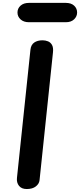

<svg xmlns="http://www.w3.org/2000/svg" viewBox="-20 -1276 540 1296"><path d="M160.5 0Q125.5 0 108.2 -21.8Q91 -43.5 94.5 -75.5L185.5 -940.5Q189 -973.5 211 -988.8Q233 -1004 267 -1004Q286.5 -1004 304 -997Q321.5 -990 331.2 -972.2Q341 -954.5 337.5 -922L247 -60Q244.5 -35.5 222 -17.8Q199.5 0 160.5 0ZM175 -1126Q140 -1126 119 -1145Q98 -1164 98 -1191.5Q98 -1219.5 119 -1238Q140 -1256.5 175 -1256.5H424.5Q460 -1256.5 480.2 -1238Q500.5 -1219.5 500.5 -1191.5Q500.5 -1165 480.2 -1145.5Q460 -1126 424.5 -1126Z"/></svg>

Font: Edu NSW ACT Hand Pre
Style: Regular
Weight: 400
Designer: Tina and Corey Anderson, Eben Sorkin, Mirko Velimirovic
Foundry: Sorkin Type Co.
Version: Version 2.000